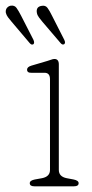

<svg xmlns="http://www.w3.org/2000/svg" viewBox="-63 -654 324 674"><path d="M143.5 -428V-57.5Q143.5 -34 171 -28.5L195 -24Q213 -20.5 213 -11Q213 0 197 0H57.5Q41.5 0 41.5 -11Q41.5 -20.5 59.5 -24L84.5 -28.5Q112.5 -34 112.5 -57.5V-376Q112.5 -399 92.5 -398.5H47.5Q32 -398 32 -409.5Q32 -419 47 -423.5L103 -440Q108.5 -441.5 115.8 -444.2Q123 -447 128 -447Q143.5 -447 143.5 -428ZM11 -599 54.5 -514Q59 -503.5 54.5 -499Q48 -494.5 41 -503L-22.5 -578Q-29 -585.5 -34.8 -593.2Q-40.5 -601 -42.5 -609Q-44 -619.5 -38.8 -626Q-33.5 -632.5 -25.5 -634Q-12 -636 -5 -626.2Q2 -616.5 11 -599ZM119.5 -599 162.5 -514.5Q168 -503.5 162.5 -499Q156 -495 149.5 -503L85.5 -578Q79.5 -585 73.8 -592.8Q68 -600.5 66.5 -608.5Q62.5 -630.5 83.5 -633.5Q96.5 -636 103.8 -626.2Q111 -616.5 119.5 -599Z"/></svg>

Font: Fraunces 72pt S100 Thin
Style: Regular
Weight: 100
Version: Version 1.000; ttfautohint (v1.8.3)